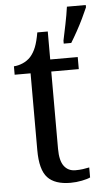

<svg xmlns="http://www.w3.org/2000/svg" viewBox="-55 -796 464 841"><g transform="rotate(-5 177.5 -375.0)"><path d="M221 10Q152 10 120 -24.5Q88 -59 88 -145V-483H18V-520Q37 -521 57 -529.5Q77 -538 92 -554Q107 -571 116.5 -595Q126 -619 133 -659H179V-536H300V-483H179V-143Q179 -91 197 -67Q215 -43 247 -43Q265 -43 279.5 -45Q294 -47 308 -50V-6Q296 0 271 5Q246 10 221 10ZM244 -613Q251 -646 259 -685Q267 -724 272 -760H355V-750Q346 -729 333 -702Q320 -675 305 -648Q290 -621 277 -600H244Z"/></g></svg>

Font: Noto Serif Myanmar SemCond
Style: Regular
Weight: 400
Width: 4
Designer: Ben Mitchell and the Monotype Design Team
Foundry: Monotype Imaging Inc.
Version: Version 2.106; ttfautohint (v1.8.4.7-5d5b)